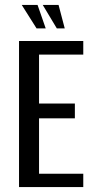

<svg xmlns="http://www.w3.org/2000/svg" viewBox="-20 -757 380 777"><path d="M57 0V-591H317V-536H138V-338H283V-278H138V-54H317V0ZM242 -642H210L153 -737H217ZM165 -642H128L68 -737H132Z"/></svg>

Font: Alumni Sans Medium
Style: Regular
Weight: 500
Designer: Robert E. Leuschke
Foundry: Robert E. Leuschke
Version: Version 1.018